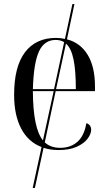

<svg xmlns="http://www.w3.org/2000/svg" viewBox="-20 -734 537 952"><path d="M142 198 186 -5Q120 -30 85 -96.5Q50 -163 50 -264Q50 -404 104 -475Q158 -546 257 -546Q281 -546 302 -541L339 -714H349L312 -539Q378 -522 414.5 -462.5Q451 -403 451 -304V-282H256L202 -28Q231 -1 279 -1Q330 -1 364 -31Q398 -61 408 -123Q420 -120 426 -111Q432 -102 432 -91Q432 -70 414.5 -46.5Q397 -23 361 -6.5Q325 10 270 10Q230 10 196 -1L153 198ZM143 -292H248L298 -525Q280 -536 256 -536Q200 -536 173.5 -479.5Q147 -423 143 -292ZM356 -292Q356 -385 344.5 -440Q333 -495 307 -518L258 -292ZM143 -282Q144 -97 193 -38L246 -282Z"/></svg>

Font: Noto Serif Display SemiCondensed
Style: Regular
Weight: 400
Width: 4
Designer: Monotype Design Team
Foundry: Monotype Imaging Inc.
Version: Version 2.009